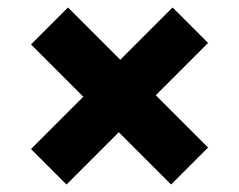

<svg xmlns="http://www.w3.org/2000/svg" viewBox="-20 -547 640 514"><path d="M63 -428 162 -527 302 -387 442 -527 537 -432 397 -292 537 -152 438 -53 298 -193 158 -53 63 -148 203 -288Z"/></svg>

Font: Radio Canada
Style: Bold
Weight: 700
Designer: Charles Daoud, Etienne Aubert Bonn, Alexandre Saumier Demers, Jacques Le Bailly
Foundry: Radio-Canada
Version: Version 2.104; ttfautohint (v1.8.4.7-5d5b);gftools[0.9.28.de